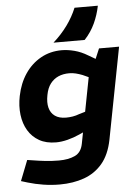

<svg xmlns="http://www.w3.org/2000/svg" viewBox="-62 -793 749 1049"><g transform="rotate(-5 312.5 -268.5)"><path d="M223 209Q178 209 133.5 202Q89 195 49 183L13 172L57 60L90 65Q120 70 155.5 74Q191 78 230 78Q282 78 317.5 61.5Q353 45 362 -2L438 -397L463 -423L501 -513H611L514 -10Q498 70 457.5 118Q417 166 357 187.5Q297 209 223 209ZM223 -22Q169 -22 131 -43.5Q93 -65 70.5 -102.5Q48 -140 42 -189Q36 -238 47 -292Q61 -361 95.5 -412Q130 -463 181.5 -492Q233 -521 297 -521Q329 -521 366 -511.5Q403 -502 439 -480L489 -451L443 -356L399 -376Q381 -383 363 -387.5Q345 -392 327 -392Q293 -392 267 -380.5Q241 -369 223 -345.5Q205 -322 198 -284Q190 -244 197.5 -214.5Q205 -185 228 -168.5Q251 -152 289 -152Q307 -152 325.5 -155Q344 -158 362 -165L396 -175L419 -84L353 -54Q320 -39 286 -30.5Q252 -22 223 -22ZM256 -566Q301 -606 334 -651.5Q367 -697 387 -746H515Q505 -696 484 -650.5Q463 -605 427 -566Z"/></g></svg>

Font: REM SemiBold
Style: Italic
Weight: 600
Italic angle: -11°
Designer: Octavio Pardo
Foundry: Ashler Design
Version: Version 1.005;gftools[0.9.28]